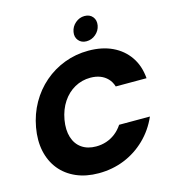

<svg xmlns="http://www.w3.org/2000/svg" viewBox="-130 -1021 1023 1134"><g transform="rotate(-15 381.0 -454.5)"><path d="M44.9 -352.2Q58.9 -430.7 96 -496.2Q133.2 -561.8 188.6 -609.5Q244 -657.3 313.3 -683.5Q382.5 -709.8 459.8 -709.8Q543.9 -709.8 606.5 -680Q669.2 -650.2 706.8 -595.2Q744.4 -540.3 750.5 -463.8H562.2Q553.4 -493 534.4 -512.8Q515.4 -532.6 489.3 -542.5Q463.2 -552.5 430.2 -552.5Q378.1 -552.5 333.8 -527.8Q289.6 -503.1 259.7 -458.2Q229.8 -413.3 218.9 -352.2Q208.6 -291.5 222.7 -246.1Q236.9 -200.7 272.2 -176.1Q307.5 -151.4 359.6 -151.4Q392.7 -151.4 422.5 -161.3Q452.3 -171.2 478 -191Q503.7 -210.9 522.9 -240H711.2Q677.9 -164.1 620.9 -108.9Q563.9 -53.7 490.9 -24.1Q417.8 5.5 333.7 5.5Q256.5 5.5 196.5 -20.8Q136.5 -47.1 97.8 -94.8Q59.2 -142.6 45 -208.1Q30.9 -273.6 44.9 -352.2ZM465.2 -766.1Q434.4 -766.1 416.8 -787.3Q399.1 -808.5 404.7 -839.3Q410.2 -871.1 435.2 -892.3Q460.2 -913.5 491 -913.5Q522.9 -913.5 540.3 -892.3Q557.7 -871.1 552.2 -839.3Q546.6 -808.5 521.8 -787.3Q497.1 -766.1 465.2 -766.1Z"/></g></svg>

Font: Poppins Variable
Style: Italic
Weight: 100
Italic angle: -10°
Designer: Jonny Pinhorn
Foundry: Indian Type Foundry
Version: Version 6.000